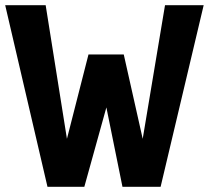

<svg xmlns="http://www.w3.org/2000/svg" viewBox="-27 -720 805 740"><path d="M758 -700 592 0H445L383 -306L298 0H156L-7 -700H149L231 -185L314 -510H450L523 -185L609 -700Z"/></svg>

Font: Gudea
Style: Bold
Weight: 700
Designer: Agustina Mingote
Foundry: Agustina Mingote
Version: Version 1.002